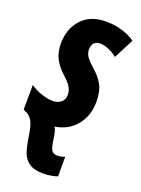

<svg xmlns="http://www.w3.org/2000/svg" viewBox="-156 -625 683 932"><g transform="rotate(20 186.0 -159.0)"><path d="M62 89Q55 42 44 21Q33 0 12 -12Q1 -16 -5 -20L-4 -147Q21 -129 53.5 -118Q86 -107 112 -107Q139 -107 155.5 -121Q172 -135 172 -160Q172 -180 161.5 -198.5Q151 -217 121 -244Q84 -278 69.5 -310.5Q55 -343 55 -382Q55 -459 100 -508.5Q145 -558 227 -558Q271 -558 310 -546Q349 -534 377 -514L324 -411Q303 -429 278 -438.5Q253 -448 235 -448Q215 -448 204 -436Q193 -424 193 -403Q193 -385 202 -369.5Q211 -354 241 -327Q280 -293 297 -260.5Q314 -228 314 -175Q314 -104 274 -54Q234 -4 164 7Q173 19 179 55Q184 99 192.5 117Q201 135 225 135Q242 135 263 127V228Q251 233 230 236.5Q209 240 190 240Q142 240 116.5 222Q91 204 80.5 173.5Q70 143 62 89Z"/></g></svg>

Font: Noto Sans Display Ex Bold Cond
Style: Italic
Weight: 800
Width: 3
Italic angle: -12°
Designer: Monotype Design team
Foundry: Monotype Imaging Inc.
Version: Version 1.000